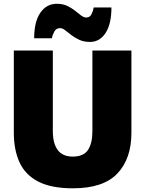

<svg xmlns="http://www.w3.org/2000/svg" viewBox="-20 -980 767 1014"><path d="M365 14.5Q251 14.5 182.5 -20.8Q114 -56 83.5 -122Q53 -188 53 -279V-713H259V-288Q259 -222.5 284.8 -187.8Q310.5 -153 364.5 -153Q421 -153 444.5 -187.8Q468 -222.5 468 -288.5V-713H674V-278.5Q674 -142 600 -63.8Q526 14.5 365 14.5ZM455.5 -758.5Q423.5 -758.5 399.2 -769.5Q375 -780.5 356.5 -795Q338 -809.5 323.8 -820.5Q309.5 -831.5 297.5 -831.5Q277 -831.5 267.2 -814Q257.5 -796.5 254 -778H160.5Q160.5 -866 193.2 -913Q226 -960 280 -960Q311.5 -960 334.8 -949Q358 -938 375.8 -923.8Q393.5 -909.5 408 -898.5Q422.5 -887.5 436 -887.5Q454.5 -887.5 463.2 -905Q472 -922.5 475 -940.5H568.5Q568.5 -853 537.5 -805.8Q506.5 -758.5 455.5 -758.5Z"/></svg>

Font: Commissioner ExtraBold
Style: Regular
Weight: 800
Designer: Kostas Bartsokas
Foundry: Kostas Bartsokas
Version: Version 1.000; ttfautohint (v1.8.3)